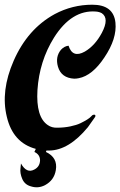

<svg xmlns="http://www.w3.org/2000/svg" viewBox="-21 -619 511 815"><path d="M371 -599Q461 -599 469 -523Q476 -455 422 -375Q371 -298 313 -287Q303 -285 294 -285Q239 -288 225 -336Q213 -378 238 -408Q252 -423 270 -425Q287 -371 339 -400Q382 -425 411 -479Q444 -541 411 -563Q400 -569 386 -570Q283 -578 208 -459Q146 -359 138 -237Q131 -122 182 -88Q199 -76 222 -77Q251 -77 277.5 -82.5Q304 -88 320.5 -96Q337 -104 349 -111.5Q361 -119 366 -125L371 -130Q381 -135 384 -129Q385 -125 381 -120Q381 -120 352 -79Q271 19 188 20Q181 20 176 20Q175 23 174 26Q225 50 216 103Q209 146 170 167Q141 182 110 172Q84 165 73.5 140.5Q63 116 66 95L68 75Q92 118 124 101Q148 89 149 62Q149 37 125 26L131 13Q34 -13 8 -123Q-19 -233 37 -361Q96 -496 211 -559Q286 -599 371 -599Z"/></svg>

Font: Sagha
Style: Regular
Weight: 400
Designer: MUHAMMAD YONI
Version: Version 001.000